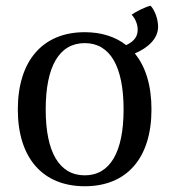

<svg xmlns="http://www.w3.org/2000/svg" viewBox="-20 -635 590 668"><path d="M530 -542C530 -568 519 -599 504 -615C485 -611 452 -594 438 -584C452 -569 459 -549 459 -532C459 -510 449 -492 419 -478C382 -507 333 -523 275 -523C128 -523 42 -423 42 -254C42 -86 128 13 275 13C422 13 507 -86 507 -254C507 -337 487 -403 449 -449C496 -469 530 -501 530 -542ZM275 -25C186 -25 139 -106 139 -254C139 -404 186 -485 275 -485C363 -485 410 -404 410 -254C410 -106 363 -25 275 -25Z"/></svg>

Font: Arima Koshi Medium
Style: Regular
Weight: 500
Designer: Joana Correia and Natanael Gama
Foundry: NDISCOVER
Version: Version 1.019;PS 001.019;hotconv 1.0.88;makeotf.lib2.5.64775